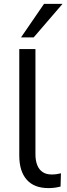

<svg xmlns="http://www.w3.org/2000/svg" viewBox="-20 -957 343 986"><path d="M229 9Q155 9 117 -34.5Q79 -78 79 -158V-705H162V-165Q162 -132 171.5 -108.5Q181 -85 199.5 -73Q218 -61 245 -61Q258 -61 269.5 -62.5Q281 -64 293 -67L291 1Q276 5 260.5 7Q245 9 229 9ZM88 -765 206 -937H301L153 -765Z"/></svg>

Font: Nunito Sans 11pt
Style: Regular
Weight: 400
Version: Version 3.101;gftools[0.9.27]